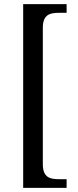

<svg xmlns="http://www.w3.org/2000/svg" viewBox="-20 -780 377 928"><path d="M92 128H302V86H263C221 86 187 77 187 14V-646C187 -709 221 -718 263 -718H302V-760H92Z"/></svg>

Font: Noto Serif Ethiopic SmCn
Style: Regular
Weight: 400
Width: 4
Designer: Monotype Design Team
Foundry: Monotype Imaging Inc.
Version: Version 2.102